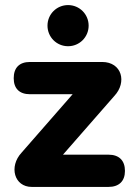

<svg xmlns="http://www.w3.org/2000/svg" viewBox="-20 -736 525 756"><path d="M105 0H407C449 0 472 -23 472 -63C472 -104 449 -127 407 -127H228L430 -358C481 -412 460 -492 382 -492H98C56 -492 34 -469 34 -428C34 -388 56 -365 98 -365H266L65 -135C14 -80 36 0 105 0ZM248 -554C293 -554 329 -590 329 -635C329 -680 293 -716 248 -716C203 -716 167 -680 167 -635C167 -590 203 -554 248 -554Z"/></svg>

Font: SN Pro Heavy
Style: Regular
Weight: 800
Designer: Tobias Whetton
Foundry: Supernotes
Version: Version 1.001;Glyphs 3.2 (3249)